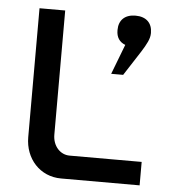

<svg xmlns="http://www.w3.org/2000/svg" viewBox="-50 -721 700 767"><g transform="rotate(5 300.0 -337.0)"><path d="M78 -670V-153C78 -67 138 0 223 0H538V-94H249C211 -94 181 -127 181 -172V-670ZM386 -434H434L498 -533C518 -565 530 -587 530 -609V-611C530 -650 506 -674 463 -674C420 -674 396 -650 396 -611V-609C396 -582 408 -563 432 -554Z"/></g></svg>

Font: LT Wave Mono Medium
Style: Regular
Weight: 500
Designer: Daniel Lyons
Version: Version 2.5 (Glyphs App)